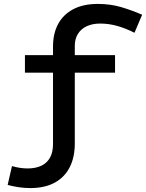

<svg xmlns="http://www.w3.org/2000/svg" viewBox="-20 -753 744 978"><path d="M134 205Q104 205 74.5 200.5Q45 196 19 189L41 93Q62 99 81.5 102Q101 105 121 105Q162 105 191 91Q220 77 235 49.5Q250 22 250 -19V-516Q250 -582 276 -630.5Q302 -679 353 -706Q404 -733 478 -733Q542 -733 596.5 -717Q651 -701 704 -678L665 -586Q622 -608 578.5 -620.5Q535 -633 490 -633Q451 -633 422 -619.5Q393 -606 377 -580.5Q361 -555 361 -519V-22Q361 48 335 99Q309 150 258.5 177.5Q208 205 134 205ZM107 -383V-472H566V-383Z"/></svg>

Font: BioRhyme SemiExpanded Medium
Style: Regular
Weight: 500
Width: 6
Designer: Aoife Mooney
Foundry: Aoife Mooney Type
Version: Version 1.600;gftools[0.9.33]